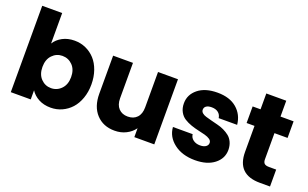

<svg xmlns="http://www.w3.org/2000/svg" viewBox="-84 -1139 2483 1546"><g transform="rotate(20 1158.0 -366.0)"><path d="M232.9 -479Q256.8 -518.1 301.8 -542Q346.7 -565.9 404.8 -565.9Q456.5 -565.9 501.5 -545.7Q546.4 -525.4 579.6 -489Q612.8 -452.6 631.8 -398.4Q650.9 -344.2 650.9 -279.8Q650.9 -215.3 631.6 -160.9Q612.3 -106.4 579.1 -69.8Q545.9 -33.2 501 -12.7Q456.1 7.8 404.8 7.8Q345.7 7.8 301.5 -15.9Q257.3 -39.6 232.9 -78.1V0H62V-740.2H232.9ZM354 -417Q303.2 -417 267.6 -379.9Q231.9 -342.8 231.9 -278.8Q231.9 -214.8 267.6 -178Q303.2 -141.1 354 -141.1Q405.3 -141.1 441.2 -178.5Q477.1 -215.8 477.1 -279.8Q477.1 -343.8 441.2 -380.4Q405.3 -417 354 -417Z M1291.5 -558.1V0H1120.6V-76.2Q1093.8 -38.6 1050 -16.4Q1006.3 5.9 951.7 5.9Q854 5.9 794.9 -57.9Q735.8 -121.6 735.8 -231.9V-558.1H905.8V-254.9Q905.8 -198.7 934.8 -168Q963.9 -137.2 1012.7 -137.2Q1063 -137.2 1091.8 -168Q1120.6 -198.7 1120.6 -254.9V-558.1Z M1867.7 -162.1Q1867.7 -87.9 1806.2 -40Q1744.6 7.8 1641.6 7.8Q1531.7 7.8 1461.2 -46.4Q1390.6 -100.6 1384.8 -183.1H1553.7Q1556.6 -153.8 1580.6 -136Q1604.5 -118.2 1639.6 -118.2Q1671.4 -118.2 1689 -130.9Q1706.5 -143.6 1706.5 -163.1Q1706.5 -181.2 1689.7 -193.1Q1672.9 -205.1 1646 -212.4Q1619.1 -219.7 1586.9 -226.6Q1554.7 -233.4 1522.2 -244.9Q1489.7 -256.3 1462.9 -273.2Q1436 -290 1419.2 -320.8Q1402.3 -351.6 1402.3 -393.1Q1402.3 -467.3 1462.9 -516.6Q1523.4 -565.9 1629.4 -565.9Q1733.9 -565.9 1794.9 -513.7Q1856 -461.4 1864.7 -376H1706.5Q1702.6 -405.3 1681.2 -422.1Q1659.7 -439 1624.5 -439Q1594.7 -439 1578.6 -427.7Q1562.5 -416.5 1562.5 -396Q1562.5 -380.4 1575.4 -368.9Q1588.4 -357.4 1609.6 -351.3Q1630.9 -345.2 1658.2 -337.9Q1685.5 -330.6 1714.1 -323.7Q1742.7 -316.9 1770 -304Q1797.4 -291 1818.8 -273.9Q1840.3 -256.8 1853.8 -228Q1867.2 -199.2 1867.7 -162.1Z M1999 -193.8V-416H1931.2V-558.1H1999V-693.8H2169.9V-558.1H2282.2V-416H2169.9V-191.9Q2169.9 -167 2181.9 -156Q2193.8 -145 2222.2 -145H2283.2V0H2196.3Q1999 0 1999 -193.8Z"/></g></svg>

Font: SVN-Poppins
Style: Bold
Weight: 700
Designer: Ninad Kale (Devanagari), Jonny Pinhorn (Latin)
Foundry: Indian Type Foundry
Version: Version 3.200;PS 1.000;hotconv 16.6.54;makeotf.lib2.5.65590